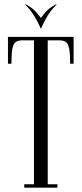

<svg xmlns="http://www.w3.org/2000/svg" viewBox="-20 -870 378 890"><path d="M306 -699V-683H201.2V0H137.5V-683H32.1V-699ZM255.2 -699H321.2V-574.5H305.2Q305.2 -622 300.5 -645.2Q295.8 -668.4 284.9 -675.7Q274.1 -683 255.2 -683ZM82.9 -699V-683Q64.6 -683 53.5 -675.7Q42.4 -668.4 37.6 -645.2Q32.9 -622 32.9 -574.5H16.9V-699ZM201.2 0V-16H246.2V0ZM92.5 0V-16H137.5V0ZM239 -849.9 242.9 -849.5Q219.4 -826.6 203.8 -801.9Q188.2 -777.2 180.3 -759.4Q172.4 -741.6 170.4 -738H168.4L167.8 -784.9Q169.8 -788.5 188.4 -810.8Q207 -833 239 -849.9ZM99.8 -849.9Q131.8 -833 150.4 -810.8Q169 -788.5 171 -784.9L170.4 -738H168.4Q167.4 -741.6 158.9 -759.4Q150.5 -777.2 134.9 -801.9Q119.4 -826.6 95.9 -849.5Z"/></svg>

Font: Emberly Black
Style: Regular
Weight: 900
Designer: Rajesh Rajput
Foundry: Rajesh Rajput
Version: Version 1.000